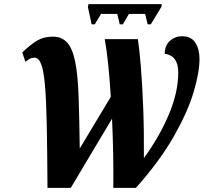

<svg xmlns="http://www.w3.org/2000/svg" viewBox="-20 -902 978 922"><path d="M420 -785 402 -869 405 -882H757L755 -869L704 -785H689L677 -835H599L570 -785H555L543 -835H465L435 -785ZM208 0Q207 -185 204.5 -306Q202 -427 195.5 -497Q189 -567 177 -596Q165 -625 146 -625Q133 -625 123.5 -620Q114 -615 102 -605L87 -650Q124 -686 156.5 -706Q189 -726 233 -726Q278 -726 303.5 -696.5Q329 -667 341.5 -603.5Q354 -540 357.5 -437.5Q361 -335 363 -189L512 -437Q507 -521 499.5 -593.5Q492 -666 483 -714H642Q649 -670 656 -586.5Q663 -503 667.5 -390Q672 -277 671 -143Q745 -244 790.5 -351.5Q836 -459 836 -554Q836 -635 771 -644Q772 -685 796.5 -706.5Q821 -728 854 -728Q898 -728 918 -697Q938 -666 938 -619Q938 -555 910 -460.5Q882 -366 815.5 -248.5Q749 -131 633 0H524Q525 -76 523.5 -161.5Q522 -247 518 -332L320 0Z"/></svg>

Font: Noto Serif Condensed ExtraBold
Style: Italic
Weight: 800
Width: 3
Italic angle: -12°
Designer: Monotype Design Team
Foundry: Monotype Imaging Inc.
Version: Version 2.014; ttfautohint (v1.8.4.7-5d5b)